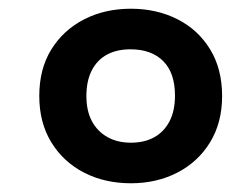

<svg xmlns="http://www.w3.org/2000/svg" viewBox="-20 -761 569 440"><path d="M280 -434Q311 -434 333.5 -446.5Q356 -459 368.5 -483Q381 -507 381 -542Q381 -594 354 -621Q327 -648 279 -648Q248 -648 225.5 -636Q203 -624 190.5 -600Q178 -576 178 -541Q178 -507 190.5 -483.5Q203 -460 226 -447Q249 -434 280 -434ZM280 -341Q220 -341 172.5 -365.5Q125 -390 97.5 -435Q70 -480 70 -541Q70 -603 97.5 -647.5Q125 -692 172.5 -716.5Q220 -741 280 -741Q339 -741 386.5 -717Q434 -693 461.5 -648Q489 -603 489 -541Q489 -480 461.5 -435Q434 -390 386.5 -365.5Q339 -341 280 -341Z"/></svg>

Font: Roboto Serif 20pt
Style: Bold Italic
Weight: 700
Italic angle: -10°
Version: Version 1.007